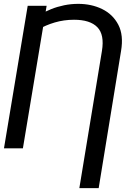

<svg xmlns="http://www.w3.org/2000/svg" viewBox="-31 -757 642 980"><path d="M472.7 203.1H374L489.3 -497.1Q502.9 -580.1 465.8 -618.2Q428.7 -656.2 346.7 -656.2Q295.4 -656.2 248.3 -642.3Q201.2 -628.4 163.1 -605.5L175.8 -683.6Q199.7 -698.2 230.2 -710.4Q260.7 -722.7 295.9 -730Q331.1 -737.3 368.2 -737.3Q436 -737.3 490.5 -710.7Q544.9 -684.1 572.8 -630.9Q600.6 -577.6 586.9 -497.1ZM207 -727.5 85.9 0H-10.7L110.4 -727.5Z"/></svg>

Font: Inter Tight
Style: Italic
Weight: 400
Italic angle: -9.39999°
Designer: Rasmus Andersson
Foundry: rsms
Version: Version 3.002